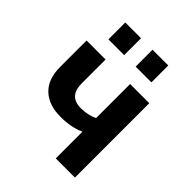

<svg xmlns="http://www.w3.org/2000/svg" viewBox="-204 -840 957 957"><g transform="rotate(45 274.5 -362.0)"><path d="M353 0V-188Q297 -163 223 -163Q140 -163 93 -207.5Q46 -252 46 -338V-524H180V-356Q180 -265 264 -265Q288 -265 311.5 -270Q335 -275 353 -284V-524H488V0ZM119 -605V-724H230V-605ZM311 -605V-724H422V-605Z"/></g></svg>

Font: Raleway
Style: Bold
Weight: 700
Designer: Matt McInerney, Pablo Impallari, Rodrigo Fuenzalida
Foundry: Matt McInerney, Pablo Impallari, Rodrigo Fuenzalida
Version: Version 4.026